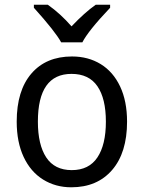

<svg xmlns="http://www.w3.org/2000/svg" viewBox="-20 -786 610 816"><path d="M283 10Q216 10 163 -23Q110 -56 80.5 -119Q51 -182 51 -269Q51 -401 113.5 -473.5Q176 -546 286 -546Q355 -546 408 -513.5Q461 -481 490.5 -418.5Q520 -356 520 -269Q520 -137 456.5 -63.5Q393 10 283 10ZM285 -63Q358 -63 394 -117Q430 -171 430 -269Q430 -367 394 -419.5Q358 -472 284 -472Q141 -472 141 -269Q141 -171 176.5 -117Q212 -63 285 -63ZM448 -753Q355 -655 330 -606H240Q215 -652 124 -753V-766H183Q237 -728 284 -674Q340 -733 387 -766H448Z"/></svg>

Font: Noto Sans Display
Style: Regular
Weight: 400
Designer: Monotype Design team
Foundry: Monotype Imaging Inc.
Version: Version 1.000